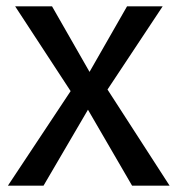

<svg xmlns="http://www.w3.org/2000/svg" viewBox="-20 -589 564 609"><path d="M321 -305 496 -569H383L264 -361L145 -569H28L204 -300L5 0H118L259 -241L399 0H518Z"/></svg>

Font: Glow Sans SC Normal Medium
Style: Regular
Weight: 600
Designer: Ryoko NISHIZUKA (kana, bopomofo & ideographs); Paul D. Hunt (Latin, Greek & Cyrillic); Sandoll Communications, Soo-young
Version: Version 0.93